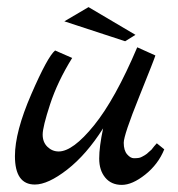

<svg xmlns="http://www.w3.org/2000/svg" viewBox="-20 -513 500 540"><path d="M421 -110 442 -93Q425 -51 388.5 -22Q352 7 322.5 7Q293 7 276 -13.5Q259 -34 259 -67Q259 -100 270 -152Q223 -78 169 -36Q115 6 78 6Q22 6 22 -74Q22 -142 68 -248Q114 -354 135 -371L183 -350Q142 -284 121 -220Q100 -156 100 -134.5Q100 -113 113.5 -100Q127 -87 145 -87Q185 -87 244.5 -160.5Q304 -234 366 -380L417 -357Q415 -349 371.5 -241Q328 -133 328 -111.5Q328 -90 337.5 -79Q347 -68 356.5 -68Q366 -68 371 -69Q376 -70 381 -73Q386 -76 389.5 -78Q393 -80 398 -85L406 -92Q408 -95 413.5 -101.5Q419 -108 421 -110ZM332 -397 161 -453 229 -493 361 -415Z"/></svg>

Font: Marck Script
Style: Regular
Weight: 400
Designer: Denis Masharov, Marck Fogel
Foundry: Denis Masharov
Version: Version 1.002